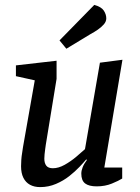

<svg xmlns="http://www.w3.org/2000/svg" viewBox="-20 -756 570 784"><path d="M144 8Q120 8 102.5 -1.5Q85 -11 75.5 -30Q66 -49 66 -77Q66 -89 67 -103.5Q68 -118 70.5 -132.5Q73 -147 74 -156L122 -428L45 -445V-489L211 -508V-434L167 -165Q166 -158 164.5 -147Q163 -136 162 -126Q161 -116 161 -108Q161 -90 169 -79.5Q177 -69 196 -69Q219 -69 244 -83Q269 -97 291.5 -116Q314 -135 327 -147L388 -500L480 -512L406 -72H479V-27Q465 -18 437 -6.5Q409 5 375 5Q343 5 327.5 -7Q312 -19 312 -47Q312 -59 317.5 -73Q323 -87 335 -103L332 -105Q323 -94 305 -75Q287 -56 263 -37Q239 -18 208.5 -5Q178 8 144 8ZM251 -557 223 -591 365 -736Q394 -728 404 -712.5Q414 -697 414 -681Q414 -668 404 -656.5Q394 -645 379.5 -635Q365 -625 350 -617Z"/></svg>

Font: Faustina Medium
Style: Italic
Weight: 500
Italic angle: -8°
Designer: Alfonso Garcia
Foundry: http://www.omnibus-type.com
Version: Version 1.200